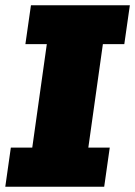

<svg xmlns="http://www.w3.org/2000/svg" viewBox="-25 -706 511 726"><path d="M445 -539H364L309 -148H390L369 0H-5L16 -148H97L152 -539H71L92 -686H466Z"/></svg>

Font: Chivo Black Italic
Style: Regular
Weight: 900
Italic angle: -8.05°
Designer: Hector Gatti
Foundry: Omnibus-Type
Version: Version 1.007